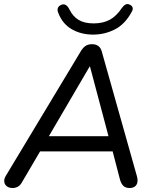

<svg xmlns="http://www.w3.org/2000/svg" viewBox="-20 -933 773 960"><path d="M43 7Q26 7 15 -1Q4 -9 1.5 -22.5Q-1 -36 8 -52L386 -680Q397 -697 409.5 -704.5Q422 -712 440 -712Q459 -712 471.5 -703Q484 -694 489 -675L664 -54Q670 -33 666.5 -19.5Q663 -6 653 0.5Q643 7 628 7Q608 7 597 -3.5Q586 -14 580 -35L538 -196L571 -176H148L191 -194L90 -22Q82 -7 70 0Q58 7 43 7ZM428 -600 215 -236 193 -252H551L527 -235L430 -600ZM445 -760Q386 -760 339.5 -786.5Q293 -813 272 -867Q265 -883 269.5 -893.5Q274 -904 287 -909Q299 -914 309 -908Q319 -902 327 -886Q344 -851 373 -833.5Q402 -816 448 -816Q495 -816 528.5 -834Q562 -852 590 -894Q599 -906 608 -910.5Q617 -915 628 -910Q640 -905 643 -895Q646 -885 637 -871Q604 -811 553.5 -785.5Q503 -760 445 -760Z"/></svg>

Font: Nunito Medium
Style: Italic
Weight: 500
Designer: Vernon Adams
Foundry: Vernon Adams
Version: Version 3.601